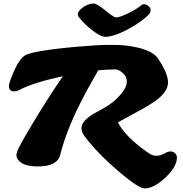

<svg xmlns="http://www.w3.org/2000/svg" viewBox="-20 -927 1035 1083"><path d="M502 -754.9Q458.5 -788.1 426.3 -828.6Q418.9 -835.9 418.9 -846.2Q418.9 -856.4 428 -867.4Q437 -878.4 450.2 -887.2Q481 -907.2 508.3 -907.2Q526.4 -907.2 574.2 -868.2L598.1 -849.1Q625.5 -828.6 635.3 -828.6Q645 -828.6 662.8 -835Q680.7 -841.3 701.7 -851.6Q750.5 -874.5 776.9 -897.9Q783.7 -903.3 791.5 -903.3Q799.3 -903.3 805.9 -900.4Q812.5 -897.5 817.9 -892.6Q829.6 -882.8 829.6 -873Q829.6 -856 819.6 -845.5Q809.6 -835 792.2 -821Q774.9 -807.1 753.7 -793Q732.4 -778.8 708.5 -765.6Q684.6 -752.4 660.4 -741.9Q636.2 -731.4 613.5 -725.3Q590.8 -719.2 575.4 -719.2Q560.1 -719.2 541.3 -729.2Q522.5 -739.3 502 -754.9ZM61.5 -411.6Q30.3 -411.6 30.3 -441.4Q30.3 -455.1 44.4 -491Q58.6 -526.9 68.8 -546.9Q92.3 -593.8 116.7 -611.8Q155.8 -640.6 421.9 -664.1Q537.6 -673.8 590.3 -673.8Q643.1 -673.8 665.3 -672.4Q687.5 -670.9 711.4 -667.2Q735.4 -663.6 759.3 -658Q783.2 -652.3 804.7 -644Q851.1 -626 869.6 -599.1Q927.7 -514.6 927.7 -461.4Q927.7 -401.9 836.9 -344.7Q809.6 -327.1 778.3 -309.6Q664.6 -248 645 -236.8Q686 -157.2 805.7 -72.3Q819.8 -62.5 828.1 -57.6Q864.7 -36.1 914.6 -64.5Q928.2 -72.8 942.4 -72.8Q956.5 -72.8 967.3 -62.3Q978 -51.8 978 -39.1Q978 19 900.4 85.9Q842.8 135.7 796.4 135.7Q758.8 135.7 632.8 25.4Q561.5 -37.1 517.1 -86.4Q472.7 -135.7 456.1 -159.9Q439.5 -184.1 439.5 -201.7Q439.5 -219.2 448 -232.9Q456.5 -246.6 471.2 -259.3Q494.1 -278.8 536.6 -301Q579.1 -323.2 606 -343.3Q632.8 -363.3 652.3 -384.8Q695.3 -430.2 695.3 -466.8Q695.3 -490.7 680.7 -506.8Q653.8 -535.6 630.9 -535.6Q591.3 -535.6 534.2 -530.3L474.6 -424.8Q360.8 -218.3 319.3 -52.7Q302.7 11.7 193.8 11.7Q104 11.7 79.1 -30.3Q70.8 -44.4 73 -57.9Q75.2 -71.3 85.9 -93Q96.7 -114.7 115.2 -147.5L158.7 -221.7L211.9 -309.1L272 -403.3L334.5 -497.1Q164.1 -460.4 85.9 -418Q74.2 -411.6 61.5 -411.6Z"/></svg>

Font: Sarina
Style: Regular
Weight: 400
Designer: James Grieshaber
Foundry: James Grieshaber
Version: Version 1.001